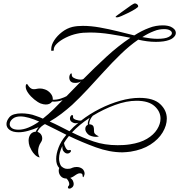

<svg xmlns="http://www.w3.org/2000/svg" viewBox="-20 -766 1053 1128"><path d="M387 342Q379 342 379 334Q379 330 383 326Q387 322 387 316Q387 308 382.5 299Q378 290 371 283Q349 283 337 269Q325 255 325 237Q325 228 328 221Q310 203 310 168Q310 138 324 101Q338 64 365 32L370 26Q336 9 304.5 -7Q273 -23 244 -37L243 -36Q242 -36 241 -35H240L237 -33Q209 -15 200 9Q212 12 220 22.5Q228 33 228 47Q228 59 221 69Q211 84 207.5 97.5Q204 111 204 122Q204 135 207 144.5Q210 154 213 159Q198 156 185.5 143.5Q173 131 165 116.5Q157 102 154 94Q148 76 148 60Q148 40 157.5 25.5Q167 11 186 8H190Q193 0 197.5 -6.5Q202 -13 207 -19Q176 -6 146 2.5Q116 11 90 11Q56 11 37 -2.5Q18 -16 18 -37Q18 -56 34 -76Q44 -89 63.5 -94.5Q83 -100 106 -100Q126 -100 148.5 -96.5Q171 -93 191 -85Q202 -81 212 -77.5Q222 -74 232 -69Q265 -95 295 -124.5Q325 -154 348 -178Q335 -173 318.5 -170.5Q302 -168 286 -169Q274 -152 249 -152Q236 -152 219 -158Q202 -165 181 -182Q160 -199 145.5 -219.5Q131 -240 131 -257Q131 -267 134 -270Q137 -273 139 -273Q143 -266 150.5 -257Q158 -248 165 -245Q169 -243 172.5 -242.5Q176 -242 180 -242Q188 -242 196 -244Q204 -246 215 -246Q221 -246 228 -245Q235 -244 243 -241Q262 -235 277 -217.5Q292 -200 290 -180Q312 -179 335.5 -186.5Q359 -194 371 -201Q391 -221 412.5 -243.5Q434 -266 456 -288Q442 -279 422 -279Q416 -279 410.5 -280Q405 -281 400 -284Q393 -288 390 -295.5Q387 -303 387 -310Q387 -323 394 -332Q397 -335 399 -335Q402 -335 402 -324Q402 -315 413.5 -308.5Q425 -302 440 -299.5Q455 -297 463 -299Q468 -302 470 -302Q534 -367 604 -431.5Q674 -496 746 -544Q693 -555 629.5 -565Q566 -575 509 -575Q488 -575 468.5 -573.5Q449 -572 432 -568Q399 -561 366.5 -545Q334 -529 313.5 -509Q293 -489 296 -469L282 -467Q281 -469 281 -472Q281 -475 281 -477Q281 -502 298.5 -529Q316 -556 344.5 -578Q373 -600 406 -608Q433 -614 467 -614Q514 -614 567 -604.5Q620 -595 672.5 -582Q725 -569 769 -558Q791 -572 812.5 -583Q834 -594 856 -602Q876 -610 896.5 -613.5Q917 -617 936 -617Q964 -617 983 -609Q1013 -595 1013 -572Q1013 -557 996 -543Q979 -529 941 -523Q919 -520 896 -520Q870 -520 844 -523.5Q818 -527 792 -533Q740 -497 689.5 -448Q639 -399 590.5 -345.5Q542 -292 495 -241.5Q448 -191 404 -150Q374 -123 340.5 -97.5Q307 -72 272 -52Q302 -39 331 -24Q360 -9 388 5Q411 -21 441 -45Q434 -42 424 -42Q416 -42 410 -45Q391 -53 391 -69Q391 -80 398 -87Q400 -90 403 -90Q411 -90 409 -79Q408 -68 426.5 -62Q445 -56 457 -58Q507 -97 566.5 -127Q626 -157 686 -174Q746 -191 799 -191Q882 -191 921 -154.5Q960 -118 960 -69Q960 -29 935.5 12Q911 53 863.5 83.5Q816 114 747 125Q736 126 724 127.5Q712 129 700 129Q624 129 543 99.5Q462 70 385 33L381 38Q374 47 367.5 56Q361 65 356 74Q357 86 366 102.5Q375 119 386 116Q388 116 388.5 115.5Q389 115 390 115Q397 115 397 121Q397 125 391 130.5Q385 136 376 136Q363 136 352 121Q348 116 347 107.5Q346 99 346 92Q327 133 327 165Q327 190 339 210Q340 210 342 212Q347 217 355.5 221.5Q364 226 376 226Q382 226 389.5 225Q397 224 404 220Q416 215 430 215Q450 215 464 226Q469 230 473 237.5Q477 245 477 254Q477 261 472 271Q471 275 468 275Q467 275 466 271.5Q465 268 465 264Q465 252 449 252Q440 252 429 259Q408 275 393 279Q404 287 408 295Q413 307 413 314Q413 327 404.5 334.5Q396 342 388 342ZM905 -538Q950 -538 970 -548.5Q990 -559 990 -571Q990 -581 978 -588Q966 -595 944 -595Q931 -595 916 -592.5Q901 -590 884 -583Q850 -570 816 -548Q843 -543 865 -540.5Q887 -538 905 -538ZM671 87Q688 87 706.5 86Q725 85 744 82Q804 73 843.5 49.5Q883 26 903 -6Q923 -38 923 -69Q923 -111 888 -142.5Q853 -174 782 -174Q723 -174 655 -149Q587 -124 525 -86Q504 -62 504 -36Q506 -36 509 -35.5Q512 -35 516 -34Q527 -30 529.5 -21.5Q532 -13 532 -7V-1Q532 5 533 10.5Q534 16 537 19Q543 26 550 29.5Q557 33 561 35Q554 38 544 38Q531 38 518.5 34Q506 30 501 26Q491 18 486 9Q481 0 481 -8Q481 -26 496 -33Q495 -45 498.5 -55Q502 -65 507 -74Q447 -35 403 12Q465 43 529.5 65Q594 87 671 87ZM89 -4Q117 -4 148 -17Q179 -30 210 -52Q178 -66 150 -74Q122 -82 99 -82Q86 -82 74 -78.5Q62 -75 53 -67Q37 -53 37 -36Q37 -23 49.5 -13.5Q62 -4 89 -4ZM669 -664Q659 -664 659 -667Q659 -669 670.5 -677.5Q682 -686 696 -696Q710 -706 717 -711Q734 -724 750.5 -735Q767 -746 773 -746Q779 -746 785.5 -741Q792 -736 792 -729Q792 -724 775.5 -713.5Q759 -703 736 -691.5Q713 -680 694 -672Q675 -664 669 -664Z"/></svg>

Font: Fleur De Leah
Style: Regular
Weight: 400
Designer: Robert E. Leuschke
Foundry: Robert E. Leuschke
Version: Version 1.010; ttfautohint (v1.8.3)